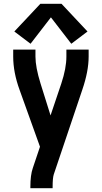

<svg xmlns="http://www.w3.org/2000/svg" viewBox="-20 -793 540 1018"><path d="M142 -561 56 -626 194 -773H306L444 -626L358 -561L250 -701ZM141 205V198Q141 135 154 98L192 -15L84 -316Q50 -409 50 -493V-530H168V-493Q168 -437 195 -350L248 -181L305 -350Q332 -431 332 -493V-530H450V-493Q450 -415 416 -316L265 132Q259 151 259 198V205Z"/></svg>

Font: Iosevka SS01
Style: Bold
Weight: 700
Monospace: yes
Designer: Belleve Invis
Foundry: Belleve Invis
Version: 2.3.3; ttfautohint (v1.8.3)